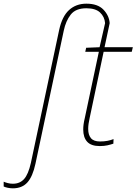

<svg xmlns="http://www.w3.org/2000/svg" viewBox="-154 -785 743 1045"><path d="M-84 240Q-98 240 -112 237Q-126 234 -134 230V204Q-125 208 -111.5 211.5Q-98 215 -84 215Q-46 215 -23 189.5Q0 164 14 102L168 -622Q184 -696 222 -730.5Q260 -765 316 -765Q378 -765 409 -732.5Q440 -700 443 -659L415 -528H569L563 -503H410L334 -143Q330 -126 328 -111Q326 -96 326 -83Q326 -51 341 -33Q356 -15 390 -15Q413 -15 431 -18.5Q449 -22 464 -28L463 -3Q448 2 430.5 6Q413 10 389 10Q342 10 320.5 -13.5Q299 -37 299 -80Q299 -94 301 -109Q303 -124 307 -140L384 -503H310L315 -525L388 -528L418 -659Q415 -694 390.5 -717Q366 -740 316 -740Q258 -740 231 -705.5Q204 -671 193 -618L39 106Q24 176 -5 208Q-34 240 -84 240Z"/></svg>

Font: Noto Sans Disp Thin
Style: Italic
Weight: 100
Italic angle: -12°
Designer: Monotype Design Team
Foundry: Monotype Imaging Inc.
Version: Version 2.000;GOOG;noto-source:20170915:90ef993387c0